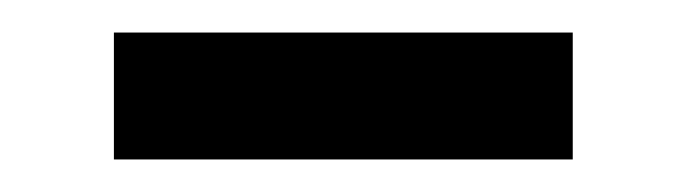

<svg xmlns="http://www.w3.org/2000/svg" viewBox="-20 -712 423 118"><path d="M50 -614H332V-692H50Z"/></svg>

Font: Fixel Display Medium
Style: Regular
Weight: 500
Designer: AlfaBravo + MacPaw
Foundry: Kyrylo Tkachov, Marchela Mozhyna, Serhii Makarenko, Maria Weinstein, Zakhar Kryvoshyya
Version: Version 1.211